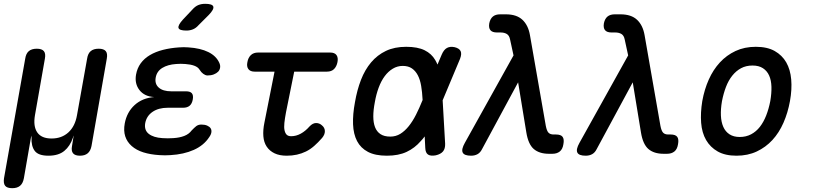

<svg xmlns="http://www.w3.org/2000/svg" viewBox="-37 -805 4257 1005"><path d="M27 180Q0 180 -10 167.5Q-20 155 -16 128L95 -498Q99 -525 114 -537.5Q129 -550 155.5 -550Q182 -550 192.5 -537.5Q203 -525 198 -498L146 -202Q136 -144 158 -112Q180 -80 233 -80Q286 -80 321 -112Q356 -144 366 -202L419 -498Q423 -525 438 -537.5Q453 -550 479.5 -550Q506 -550 516.5 -537.5Q527 -525 522 -498L442 -41Q437 -15 422 -2.5Q407 10 381.5 10Q356 10 345.5 -2.5Q335 -15 340 -41L347 -85L349 -95Q348 -95 345 -85Q330 -40 299.5 -15Q269 10 216.5 10Q164 10 145 -15Q126 -40 128 -85Q128 -95 127.5 -95Q127 -95 125 -85L88 128Q83 155 68 167.5Q53 180 27 180Z M1111 -476Q1117 -463 1115 -450.5Q1113 -438 1104.5 -429.5Q1096 -421 1082 -415.5Q1068 -410 1050 -410Q1043 -410 1037.5 -412.5Q1032 -415 1027 -418.5Q1022 -422 1017 -427.5Q1012 -433 1007 -441Q999 -454 980 -461Q961 -468 933 -470Q921 -471 909 -471Q897 -471 885 -470Q841 -467 812.5 -449.5Q784 -432 778 -399Q772 -366 794 -346.5Q816 -327 860 -327H937Q959 -327 967.5 -316.5Q976 -306 972 -284Q968 -262 955.5 -251.5Q943 -241 921 -241H841Q793 -241 761.5 -219.5Q730 -198 723 -160Q717 -124 741.5 -104.5Q766 -85 813 -82Q827 -81 841.5 -81Q856 -81 870 -82Q903 -84 927.5 -93.5Q952 -103 966 -122L979 -135Q985 -141 990.5 -145Q996 -149 1002.5 -151Q1009 -153 1017 -153Q1035 -153 1047.5 -147.5Q1060 -142 1065.5 -133.5Q1071 -125 1069.5 -113Q1068 -101 1058 -87Q1030 -44 977.5 -20.5Q925 3 855 7Q841 8 826.5 8Q812 8 798 7Q750 4 713.5 -7.5Q677 -19 652.5 -40.5Q628 -62 618.5 -91.5Q609 -121 616 -159Q627 -218 667.5 -255Q708 -292 770 -297Q719 -300 693 -333.5Q667 -367 675 -414Q681 -448 699.5 -473.5Q718 -499 747.5 -516.5Q777 -534 816 -544Q855 -554 901 -557Q913 -558 924.5 -558Q936 -558 949 -557Q1012 -553 1053.5 -532.5Q1095 -512 1111 -476ZM1002 -673Q989 -658 973 -651.5Q957 -645 939 -645Q902 -645 897.5 -658.5Q893 -672 920 -702L970 -755Q985 -772 1001 -778.5Q1017 -785 1037 -785Q1075 -785 1079.5 -770.5Q1084 -756 1056 -727Z M1691 -530Q1715 -530 1724.5 -516.5Q1734 -503 1729.5 -480Q1725 -457 1711.5 -443.5Q1698 -430 1674 -430H1503L1460 -217Q1454 -185 1451.5 -161.5Q1449 -138 1452.5 -122.5Q1456 -107 1464 -99.5Q1472 -92 1487 -92Q1513 -92 1537.5 -105.5Q1562 -119 1583 -143Q1600 -161 1617.5 -161Q1635 -161 1648 -149Q1663 -137 1663.5 -119Q1664 -101 1649 -83Q1628 -59 1607.5 -41Q1587 -23 1564.5 -12Q1542 -1 1517 4.5Q1492 10 1464 10Q1426 10 1400 -2.5Q1374 -15 1359 -37.5Q1344 -60 1341.5 -92Q1339 -124 1347 -163L1400 -430H1296Q1273 -430 1263 -443.5Q1253 -457 1258 -480Q1262 -503 1276 -516.5Q1290 -530 1314 -530Z M2293 -53Q2294 -27 2282 -12.5Q2270 2 2244 8Q2217 13 2203.5 4Q2190 -5 2189 -31L2186 -91Q2176 -77 2165 -66Q2134 -30 2091.5 -10Q2049 10 1988 10Q1927 10 1889 -10Q1851 -30 1832 -66.5Q1813 -103 1811 -154.5Q1809 -206 1821 -270Q1832 -334 1852.5 -387Q1873 -440 1905.5 -478.5Q1938 -517 1983 -538.5Q2028 -560 2089 -560Q2149 -560 2185.5 -542Q2222 -524 2241 -491Q2248 -479 2253 -467L2275 -519Q2286 -545 2302.5 -554Q2319 -563 2343 -558Q2367 -552 2374 -537.5Q2381 -523 2371 -497L2280 -280ZM2175 -281V-283Q2173 -323 2167.5 -355.5Q2162 -388 2150 -411Q2138 -434 2119 -447Q2100 -460 2071 -460Q2043 -460 2019 -445.5Q1995 -431 1976.5 -406Q1958 -381 1945 -346Q1932 -311 1925 -270Q1917 -229 1917 -196Q1917 -163 1926 -139.5Q1935 -116 1954.5 -103Q1974 -90 2006 -90Q2035 -90 2058.5 -104.5Q2082 -119 2102.5 -144.5Q2123 -170 2140.5 -204.5Q2158 -239 2174 -279Z M2486 -24Q2477 -6 2462.5 2Q2448 10 2429 10Q2393 10 2385 -6.5Q2377 -23 2396 -57L2651 -515L2633 -598Q2629 -619 2616 -627Q2603 -635 2583 -635H2564Q2540 -635 2530 -647Q2520 -659 2524 -683Q2529 -707 2543 -718.5Q2557 -730 2581 -730H2611Q2667 -730 2697.5 -701.5Q2728 -673 2737 -621L2820 -146Q2825 -120 2834 -110.5Q2843 -101 2861 -101H2873Q2899 -101 2908 -88.5Q2917 -76 2912 -50Q2908 -24 2893 -12Q2878 0 2854 0H2837Q2786 0 2757 -25Q2728 -50 2718 -112L2675 -374Z M3086 -24Q3077 -6 3062.5 2Q3048 10 3029 10Q2993 10 2985 -6.5Q2977 -23 2996 -57L3251 -515L3233 -598Q3229 -619 3216 -627Q3203 -635 3183 -635H3164Q3140 -635 3130 -647Q3120 -659 3124 -683Q3129 -707 3143 -718.5Q3157 -730 3181 -730H3211Q3267 -730 3297.5 -701.5Q3328 -673 3337 -621L3420 -146Q3425 -120 3434 -110.5Q3443 -101 3461 -101H3473Q3499 -101 3508 -88.5Q3517 -76 3512 -50Q3508 -24 3493 -12Q3478 0 3454 0H3437Q3386 0 3357 -25Q3328 -50 3318 -112L3275 -374Z M3818 10Q3759 10 3720 -12Q3681 -34 3659 -72Q3637 -110 3633 -162.5Q3629 -215 3639 -276Q3650 -337 3673 -388.5Q3696 -440 3731 -478Q3766 -516 3813 -538Q3860 -560 3919 -560Q3979 -560 4018 -538Q4057 -516 4078.5 -478.5Q4100 -441 4104.5 -389Q4109 -337 4098 -276Q4087 -215 4064 -162.5Q4041 -110 4006 -72Q3971 -34 3924 -12Q3877 10 3818 10ZM3835 -88Q3868 -88 3894.5 -102Q3921 -116 3940.5 -141Q3960 -166 3973.5 -200.5Q3987 -235 3995 -276Q4002 -317 4001 -351Q4000 -385 3989 -409.5Q3978 -434 3956.5 -448Q3935 -462 3902 -462Q3868 -462 3842 -448Q3816 -434 3796 -409Q3776 -384 3763 -350Q3750 -316 3742 -275Q3735 -234 3736.5 -200Q3738 -166 3749 -141Q3760 -116 3781.5 -102Q3803 -88 3835 -88Z"/></svg>

Font: Maple Mono NL Medium
Style: Italic
Weight: 500
Italic angle: -10°
Monospace: yes
Designer: subframe7536
Version: Version 7.000